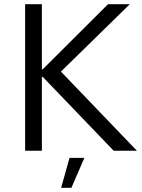

<svg xmlns="http://www.w3.org/2000/svg" viewBox="-20 -720 679 917"><path d="M100 0H180V-353H184L523 0H634L271 -378L600 -700H496L184 -389H180V-700H100ZM272 177H321L383 34H312Z"/></svg>

Font: Fixel Display Regular
Style: Regular
Weight: 400
Designer: AlfaBravo + MacPaw
Foundry: Kyrylo Tkachov, Marchela Mozhyna, Serhii Makarenko, Maria Weinstein, Zakhar Kryvoshyya
Version: Version 1.211